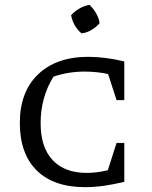

<svg xmlns="http://www.w3.org/2000/svg" viewBox="-20 -767 627 794"><path d="M332 7Q202 7 132 -62Q62 -131 62 -259Q62 -387 137.5 -459.5Q213 -532 345 -532Q377 -532 415 -527.5Q453 -523 494 -513V-353H462L427 -461Q403 -466 379 -468.5Q355 -471 330 -471Q263 -471 201 -450Q148 -364 148 -258Q148 -158 197.5 -105Q247 -52 339 -52Q379 -52 426 -63L462 -176H494V-15Q448 -4 408.5 1.5Q369 7 332 7ZM350 -747Q366 -732 377.5 -712Q389 -692 392 -671Q378 -655 358 -643Q338 -631 317 -629Q283 -658 274 -704Q288 -720 308 -731.5Q328 -743 350 -747Z"/></svg>

Font: Piazzolla SC
Style: Regular
Weight: 400
Designer: Juan Pablo del Peral
Foundry: Huerta Tipografica
Version: Version 1.330